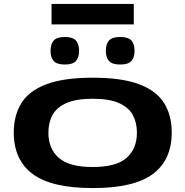

<svg xmlns="http://www.w3.org/2000/svg" viewBox="-20 -946 942 976"><path d="M50 -273Q50 -359 88.5 -421.5Q127 -484 215 -517.5Q303 -551 452 -551Q600 -551 688 -517.5Q776 -484 814.5 -421.5Q853 -359 853 -273Q853 -133 757 -61.5Q661 10 452 10Q242 10 146 -61.5Q50 -133 50 -273ZM226 -272Q226 -190 279 -143.5Q332 -97 451 -97Q571 -97 623.5 -143.5Q676 -190 676 -272Q676 -323 655 -361.5Q634 -400 585 -422Q536 -444 451 -444Q367 -444 317.5 -422Q268 -400 247 -361.5Q226 -323 226 -272ZM591 -618Q550 -618 534 -636Q518 -654 518 -687Q518 -722 534 -740Q550 -758 591 -758Q632 -758 648 -740Q664 -722 664 -687Q664 -654 648 -636Q632 -618 591 -618ZM310 -618Q269 -618 253 -636Q237 -654 237 -687Q237 -722 253 -740Q269 -758 310 -758Q350 -758 366 -740Q382 -722 382 -687Q382 -654 366 -636Q350 -618 310 -618ZM242 -822V-926H660V-822Z"/></svg>

Font: Georama ExtraExtended SemiBold
Style: Regular
Weight: 600
Width: 8
Designer: Jean-Baptiste Levee
Foundry: Production Type
Version: Version 1.000